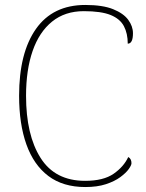

<svg xmlns="http://www.w3.org/2000/svg" viewBox="-20 -744 590 774"><path d="M324 10Q234 10 175 -34.5Q116 -79 86.5 -161.5Q57 -244 57 -358Q57 -531 125 -627.5Q193 -724 324 -724Q394 -724 436 -707Q478 -690 497 -664Q516 -638 516 -610Q516 -568 495 -568Q495 -609 479.5 -638.5Q464 -668 426 -683.5Q388 -699 318 -699Q242 -699 190 -657Q138 -615 111.5 -538.5Q85 -462 85 -358Q85 -200 143.5 -107.5Q202 -15 323 -15Q397 -15 438 -43.5Q479 -72 497 -111Q510 -104 510 -86Q510 -78 499 -62.5Q488 -47 465 -30Q442 -13 407 -1.5Q372 10 324 10Z"/></svg>

Font: Noto Serif Telugu Thin
Style: Regular
Weight: 100
Designer: Jelle Bosma - Monotype Design Team
Foundry: Monotype Imaging Inc.
Version: Version 2.005; ttfautohint (v1.8.4.7-5d5b)